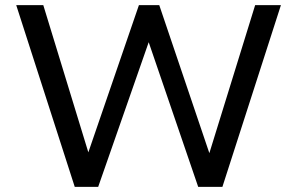

<svg xmlns="http://www.w3.org/2000/svg" viewBox="-20 -725 1153 745"><path d="M270 0 43 -705H148L327 -120H318L519 -705H598L796 -120H789L970 -705H1070L843 0H749L555 -567H559L361 0Z"/></svg>

Font: Nunito Sans 12pt ExtraLight 8pt Medium
Style: Regular
Weight: 500
Version: Version 3.101;gftools[0.9.27]